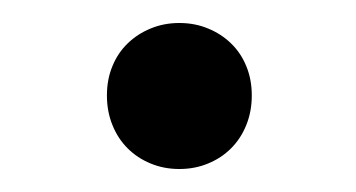

<svg xmlns="http://www.w3.org/2000/svg" viewBox="-20 -138 310 167"><path d="M136 -118Q149.5 -118 161 -113.2Q172.5 -108.5 181 -100.2Q189.5 -92 194.2 -80.5Q199 -69 199 -55Q199 -41 194.2 -29.2Q189.5 -17.5 181 -9Q172.5 -0.5 161 4.2Q149.5 9 136 9Q122.5 9 111 4.2Q99.5 -0.5 91 -9Q82.5 -17.5 77.8 -29.2Q73 -41 73 -55Q73 -69 77.8 -80.5Q82.5 -92 91 -100.2Q99.5 -108.5 111 -113.2Q122.5 -118 136 -118Z"/></svg>

Font: Argentum Sans
Style: Regular
Weight: 400
Designer: Julieta Ulanovsky, Owen Earl, Chris M. Simpson, Rasmus Andersson, Cristiano Sobral
Foundry: The Argentum Sans Project Authors
Version: Version 3.135; ttfautohint (v1.8.4.7-5d5b-dirty)